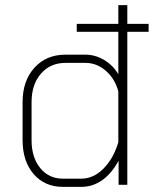

<svg xmlns="http://www.w3.org/2000/svg" viewBox="-20 -720 629 748"><path d="M559 -596H476V0H442V-94Q415 -44 378 -18Q341 8 297 8H225Q154 8 111 -42Q68 -92 68 -174V-322Q68 -405 114 -456Q160 -507 235 -507H313Q351 -507 385.5 -486.5Q420 -466 441 -431V-596H279V-627H441V-700H476V-627H559ZM441 -364Q428 -413 392.5 -444Q357 -475 313 -475H235Q176 -475 139.5 -433Q103 -391 103 -322V-174Q103 -107 136.5 -65.5Q170 -24 225 -24H297Q344 -24 383 -63Q422 -102 441 -166Z"/></svg>

Font: Bai Jamjuree ExtraLight
Style: Regular
Weight: 275
Designer: Katatrad Aksorn Co.,Ltd.
Foundry: Cadson Demak Co.,Ltd.
Version: Version 1.000; ttfautohint (v1.6)